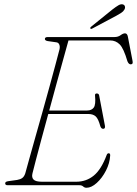

<svg xmlns="http://www.w3.org/2000/svg" viewBox="-20 -875 647 907"><path d="M355.5 0H16Q4.5 0 4.5 -9Q4.5 -17 18.5 -19L61 -25Q76 -27.5 85.2 -34.2Q94.5 -41 99.5 -56.5Q105.5 -78.5 117.8 -122.8Q130 -167 146.2 -224.2Q162.5 -281.5 180 -343.8Q197.5 -406 213.5 -464.5Q229.5 -523 242 -569.5Q254.5 -616 261 -641.5Q264 -654.5 260.2 -664Q256.5 -673.5 247 -675L205 -681Q192 -683.5 192 -691Q192 -700 205.5 -700H520.5Q538 -700 549.8 -708.8Q561.5 -717.5 570.5 -717.5Q581 -717.5 584 -702L606 -588Q610 -571 597.5 -571Q588 -571 582 -585.5Q564 -647 545.2 -665.5Q526.5 -684 500.5 -684H303.5Q293.5 -648.5 278.8 -595Q264 -541.5 246.8 -479Q229.5 -416.5 212.5 -353H391.5Q413 -353 423 -367Q433 -381 429 -422.5Q427.5 -433.5 437 -433.5Q447 -433.5 448.5 -423.5L475.5 -282Q478.5 -267 468 -266.5Q458.5 -266 454 -278.5Q444.5 -314 432 -325.2Q419.5 -336.5 397 -336.5H208Q191 -274.5 175.8 -218Q160.5 -161.5 149.5 -119Q138.5 -76.5 133.5 -56.5Q128.5 -37 138.5 -26.8Q148.5 -16.5 178.5 -16.5H340Q387.5 -16.5 423 -45.5Q458.5 -74.5 484 -143Q487 -151 493.5 -151Q501 -151 500.5 -140.5Q498.5 -104 480.5 -69Q462.5 -34 437.2 -11Q412 12 388.5 12Q379.5 12 373 6Q366.5 0 355.5 0ZM509.5 -829Q527.5 -843 539.5 -850Q551.5 -857 561 -854Q568.5 -851.5 570.2 -844.2Q572 -837 567.5 -829.5Q562.5 -820.5 552.2 -814Q542 -807.5 528.5 -800L415.5 -740Q409 -736.5 407 -740.5Q404.5 -744.5 412.5 -750.5Z"/></svg>

Font: Fraunces 72pt Soft Thin
Style: Italic
Weight: 100
Italic angle: -16°
Version: Version 1.000;[0bf87f6ff]